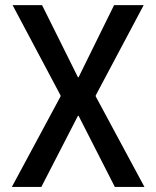

<svg xmlns="http://www.w3.org/2000/svg" viewBox="-20 -740 619 760"><path d="M434.6 0 291 -281.7H286.6L219.7 -358.9V-362.3L29.8 -719.7H146.5L288.6 -434.1H292L358.9 -361.8V-358.4L551.8 0ZM26.9 0 219.7 -358.4V-361.8L286.6 -434.1H291L431.6 -719.7H548.8L358.9 -362.3V-358.9L292 -281.7H288.6L143.6 0Z"/></svg>

Font: Reddit Sans Condensed Medium
Style: Regular
Weight: 500
Designer: Stephen Hutchings
Foundry: Reddit
Version: Version 1.014